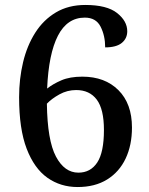

<svg xmlns="http://www.w3.org/2000/svg" viewBox="-20 -744 599 774"><path d="M293 10Q224 10 171 -27.5Q118 -65 87.5 -144.5Q57 -224 57 -352Q57 -426 73 -493Q89 -560 122 -612Q155 -664 205.5 -694Q256 -724 324 -724Q411 -724 452 -691.5Q493 -659 493 -618Q493 -589 471 -571Q449 -553 404 -553Q404 -600 385.5 -636.5Q367 -673 322 -673Q251 -673 213.5 -600Q176 -527 170 -387Q194 -406 228 -420.5Q262 -435 312 -435Q403 -435 457.5 -380.5Q512 -326 512 -230Q512 -159 486.5 -105Q461 -51 412 -20.5Q363 10 293 10ZM296 -48Q345 -48 372 -89Q399 -130 399 -220Q399 -304 370 -342.5Q341 -381 287 -381Q251 -381 219.5 -363.5Q188 -346 169 -326Q171 -178 205.5 -113Q240 -48 296 -48Z"/></svg>

Font: Noto Serif Toto Medium
Style: Regular
Weight: 500
Designer: Monotype Design Team
Foundry: Monotype Imaging Inc.
Version: Version 2.001; ttfautohint (v1.8.4.7-5d5b)